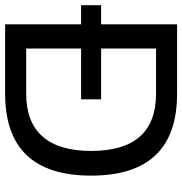

<svg xmlns="http://www.w3.org/2000/svg" viewBox="-8 -709 710 748"><g transform="rotate(90 347.0 -335.0)"><path d="M337.9 -669.9Q657.2 -669.9 657.2 -335Q657.2 0 337.9 0H67.9V-295.9H-6.8V-374H67.9V-669.9ZM162.1 -82H337.9Q448.7 -82 504.9 -145.8Q561 -209.5 561 -335Q561 -587.9 337.9 -587.9H162.1V-374H359.9V-295.9H162.1Z"/></g></svg>

Font: LT Wave Text
Style: Regular
Weight: 400
Designer: Daniel Lyons
Version: Version 2.5 (Glyphs App)